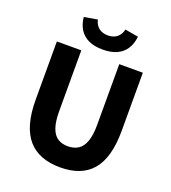

<svg xmlns="http://www.w3.org/2000/svg" viewBox="-153 -961 970 1087"><g transform="rotate(20 332.5 -418.0)"><path d="M333.8 12Q270.7 12 221.9 -6.6Q173.1 -25.2 140 -63.2Q107 -101.1 90.1 -160.7Q73.3 -220.3 73.3 -302V-651.8H220.6V-287Q220.6 -223.1 233.9 -185.7Q247.1 -148.2 272.2 -131.7Q297.3 -115.2 333.8 -115.2Q370.4 -115.2 396.1 -131.7Q421.8 -148.2 435.5 -185.7Q449.3 -223.1 449.3 -287V-651.8H591.3V-302Q591.3 -220.3 574.8 -160.7Q558.3 -101.1 525.9 -63.2Q493.6 -25.2 445.2 -6.6Q396.8 12 333.8 12ZM332.1 -697.2Q282.5 -697.2 247.9 -712.9Q213.4 -728.6 193.5 -759.1Q173.6 -789.7 168.8 -834L249.2 -847.9Q255.8 -817.1 277.2 -799.8Q298.6 -782.5 332.1 -782.5Q365.6 -782.5 387 -799.8Q408.4 -817.1 415.1 -847.9L495.4 -834Q490.8 -789.7 470.8 -759.1Q450.9 -728.6 416.4 -712.9Q381.9 -697.2 332.1 -697.2Z"/></g></svg>

Font: Source Sans 3 Variable
Style: Regular
Weight: 200
Designer: Paul D. Hunt
Foundry: Adobe Systems Incorporated
Version: Version 3.026